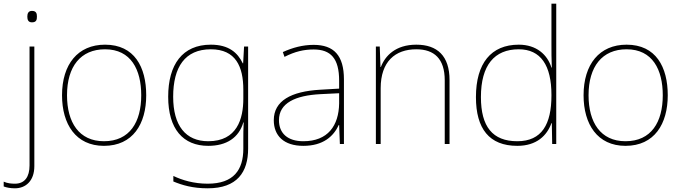

<svg xmlns="http://www.w3.org/2000/svg" viewBox="-70 -780 3697 1040"><path d="M78 -690C78 -673 83 -659 103 -659C127 -659 130 -673 130 -690C130 -706 127 -721 103 -721C83 -721 78 -706 78 -690ZM11 240C68 240 116 201 116 120V-528H90V116C90 178 64 215 11 215C-9 215 -30 213 -50 204V230C-34 236 -14 240 11 240Z M722 -264C722 -417 658 -538 499 -538C352 -538 266 -432 266 -264C266 -107 341 10 493 10C650 10 722 -109 722 -264ZM293 -264C293 -420 367 -513 499 -513C640 -513 695 -402 695 -264C695 -119 633 -15 493 -15C358 -15 293 -117 293 -264Z M1072 -538C918 -538 841 -430 841 -256C841 -81 922 10 1058 10C1157 10 1224 -34 1248 -117H1250C1248 -78 1248 -56 1248 -17V25C1248 140 1196 215 1055 215C980 215 917 196 869 173V203C917 223 974 240 1055 240C1215 240 1274 152 1274 25V-528H1252L1247 -437H1245C1217 -495 1169 -538 1072 -538ZM1072 -513C1207 -513 1248 -419 1248 -294V-246C1248 -136 1214 -15 1058 -15C936 -15 868 -99 868 -256C868 -417 932 -513 1072 -513Z M1629 -537C1570 -537 1515 -522 1462 -498L1471 -472C1528 -501 1576 -512 1629 -512C1722 -512 1767 -463 1767 -343V-300L1664 -294C1507 -285 1413 -234 1413 -129C1413 -45 1467 10 1573 10C1681 10 1737 -42 1765 -103H1767L1771 0H1793V-350C1793 -480 1738 -537 1629 -537ZM1666 -270 1767 -275V-220C1765 -99 1706 -15 1573 -15C1488 -15 1441 -58 1441 -129C1441 -222 1530 -263 1666 -270Z M2185 -538C2073 -538 2016 -478 1993 -417H1991L1987 -528H1966V0H1992V-302C1992 -446 2070 -513 2185 -513C2282 -513 2339 -462 2339 -345V0H2365V-346C2365 -477 2299 -538 2185 -538Z M2732 10C2837 10 2893 -46 2917 -113H2919L2921 0H2943V-760H2917V-543C2917 -501 2917 -459 2919 -414H2917C2895 -484 2836 -538 2740 -538C2590 -538 2508 -437 2508 -254C2508 -83 2580 10 2732 10ZM2732 -15C2598 -15 2535 -94 2535 -254C2535 -427 2608 -513 2740 -513C2859 -513 2917 -426 2917 -266V-263C2917 -107 2865 -15 2732 -15Z M3547 -264C3547 -417 3483 -538 3324 -538C3177 -538 3091 -432 3091 -264C3091 -107 3166 10 3318 10C3475 10 3547 -109 3547 -264ZM3118 -264C3118 -420 3192 -513 3324 -513C3465 -513 3520 -402 3520 -264C3520 -119 3458 -15 3318 -15C3183 -15 3118 -117 3118 -264Z"/></svg>

Font: Noto Sans Telugu Thin
Style: Regular
Weight: 100
Designer: Jelle Bosma - Monotype Design Team
Foundry: Monotype Imaging Inc.
Version: Version 2.005